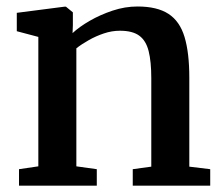

<svg xmlns="http://www.w3.org/2000/svg" viewBox="-20 -586 704 606"><path d="M101 -61V-469.5L33 -487.5V-545.5L184 -565H188L210 -547V-506.5L209 -481.5Q230.5 -501.5 263.5 -520.5Q296.5 -539.5 335.5 -552.5Q374.5 -565.5 414 -565.5Q476 -565.5 511.8 -542.2Q547.5 -519 562.5 -469.2Q577.5 -419.5 577.5 -341V-60L643.5 -52V0H399V-52L457.5 -60V-339.5Q457.5 -391.5 449.2 -424.5Q441 -457.5 419.8 -473.2Q398.5 -489 358.5 -489Q333 -489 307.8 -480.5Q282.5 -472 260 -459.2Q237.5 -446.5 221 -433.5V-61L285.5 -52V0H40V-52Z"/></svg>

Font: Merriweather 24pt SemiBold
Style: Regular
Weight: 600
Designer: Eben Sorkin
Foundry: Eben Sorkin
Version: Version 2.100